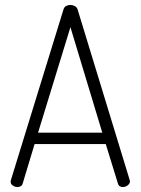

<svg xmlns="http://www.w3.org/2000/svg" viewBox="-20 -757 569 777"><path d="M50 0Q44 0 37.5 -3Q31 -6 27 -10.5Q23 -15 23 -22Q23 -25 24 -28L237 -719Q240 -729 248 -733Q256 -737 265 -737Q274 -737 282.5 -732.5Q291 -728 294 -719L505 -28Q506 -25 506 -22Q506 -17 501.5 -11.5Q497 -6 490.5 -3Q484 0 477 0Q470 0 464.5 -3.5Q459 -7 457 -15L408 -174H120L72 -15Q70 -7 64 -3.5Q58 0 50 0ZM134 -220H394L265 -647Z"/></svg>

Font: Dosis ExtraLight Light
Style: Regular
Weight: 300
Version: Version 3.001; ttfautohint (v1.8.2)